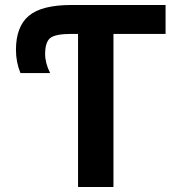

<svg xmlns="http://www.w3.org/2000/svg" viewBox="-20 -750 738 770"><path d="M293 -614H266Q202 -614 181.5 -597.5Q161 -581 161 -533Q161 -497 181 -457H62Q44 -501 44 -550Q44 -643 95.5 -686.5Q147 -730 267 -730H644V-614H435V0H293Z"/></svg>

Font: Mplus 1p Bold
Style: Bold
Weight: 700
Version: Version 1.061